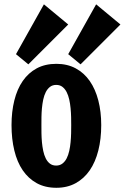

<svg xmlns="http://www.w3.org/2000/svg" viewBox="-20 -870 586 903"><path d="M245.1 13.2Q192.4 13.2 152.8 -8.5Q113.3 -30.3 86.9 -69.1Q60.5 -107.9 47.4 -162.1Q34.2 -216.3 34.2 -281.7Q34.2 -344.7 47.4 -397.7Q60.5 -450.7 86.9 -489Q113.3 -527.3 152.8 -548.6Q192.4 -569.8 245.1 -569.8Q296.4 -569.8 335.9 -548.6Q375.5 -527.3 402.1 -489Q428.7 -450.7 442.4 -397.7Q456.1 -344.7 456.1 -281.7Q456.1 -216.3 442.4 -162.1Q428.7 -107.9 402.1 -69.1Q375.5 -30.3 335.9 -8.5Q296.4 13.2 245.1 13.2ZM244.1 -91.3Q261.2 -91.3 273.4 -100.6Q285.6 -109.9 293.5 -125.2Q301.3 -140.6 305.7 -160.4Q310.1 -180.2 312 -201.4Q314 -222.7 314.5 -243.4Q314.9 -264.2 314.9 -281.7Q314.9 -298.8 314.5 -319.3Q314 -339.8 312 -360.8Q310.1 -381.8 305.7 -401.6Q301.3 -421.4 293.5 -436.8Q285.6 -452.1 273.7 -461.4Q261.7 -470.7 244.6 -470.7Q227.1 -470.7 215.1 -461.4Q203.1 -452.1 195.3 -436.8Q187.5 -421.4 183.3 -401.6Q179.2 -381.8 177.2 -360.8Q175.3 -339.8 175 -319.3Q174.8 -298.8 174.8 -281.7Q174.8 -264.2 175 -243.4Q175.3 -222.7 177.2 -201.4Q179.2 -180.2 183.3 -160.4Q187.5 -140.6 195.1 -125.2Q202.6 -109.9 214.6 -100.6Q226.6 -91.3 244.1 -91.3ZM300.8 -615.2 432.1 -849.6 546.4 -754.9 358.9 -567.4ZM55.2 -615.2 186.5 -849.6 300.8 -754.9 113.3 -567.4Z"/></svg>

Font: Francois One
Style: Regular
Weight: 400
Designer: Vernon Adams
Foundry: vernon adams
Version: Version 1.000